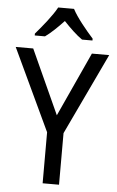

<svg xmlns="http://www.w3.org/2000/svg" viewBox="-62 -986 626 1027"><g transform="rotate(5 251.0 -472.0)"><path d="M293 -944H208C184 -899 133 -837 96 -794V-784H151C182 -806 216 -839 250 -875C284 -839 318 -806 350 -784H406V-794C370 -834 316 -899 293 -944ZM251 -369 94 -714H0L207 -274V0H295V-277L502 -714H409Z"/></g></svg>

Font: Noto Sans Sinhala SemiCondensed
Style: Regular
Weight: 400
Width: 4
Designer: Jelle Bosma - Monotype Design Team
Foundry: Monotype Imaging Inc.
Version: Version 2.006